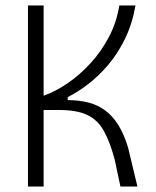

<svg xmlns="http://www.w3.org/2000/svg" viewBox="-20 -680 567 700"><path d="M82 0V-660H139V-331Q184 -347 228 -377.5Q272 -408 310.5 -450Q349 -492 377 -545Q405 -598 415 -660H474Q462 -592 435.5 -538Q409 -484 374 -443Q339 -402 301 -373Q263 -344 227 -326V-315Q269 -315 303 -306Q337 -297 364 -277Q391 -257 411.5 -224Q432 -191 447 -142L481 0H419L398 -99Q381 -162 359 -202Q337 -242 299 -260.5Q261 -279 195 -279H139V0Z"/></svg>

Font: Bricolage Grotesque SemiCondensed ExtraLight
Style: Regular
Weight: 250
Width: 4
Designer: Mathieu Triay
Foundry: Atelier Triay
Version: Version 1.000;gftools[0.9.30]